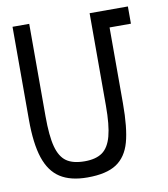

<svg xmlns="http://www.w3.org/2000/svg" viewBox="-82 -795 765 872"><g transform="rotate(-10 300.0 -358.5)"><path d="M34.5 -296V-725H111.5V-298.5Q111.5 -208 124.8 -158.2Q138 -108.5 168 -87.5Q198 -66.5 252 -66.5Q303.5 -66.5 333.2 -87.5Q363 -108.5 376.5 -158.8Q390 -209 390 -298.5V-725H566.5V-645.5H468V-296Q468 -182 450 -117.5Q432 -53 385.5 -22.5Q339 8 252 8Q173.5 8 126 -22.8Q78.5 -53.5 56.5 -120Q34.5 -186.5 34.5 -296Z"/></g></svg>

Font: JuliaMono
Style: Regular
Weight: 400
Monospace: yes
Designer: cormullion
Foundry: corm
Version: Version 0.055; ttfautohint (v1.8.4)